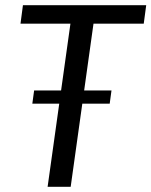

<svg xmlns="http://www.w3.org/2000/svg" viewBox="-20 -720 583 740"><path d="M543.5 -700 534 -628.8H297.1L346.3 -671.3L252.4 0H163.5L257.4 -671.3L294 -628.8H59L68.4 -700ZM409.7 -371.3 402.8 -320.4H104.6L111.5 -371.3Z"/></svg>

Font: Pathway Extreme 8pt Thin
Style: Italic
Weight: 100
Italic angle: -8°
Designer: Eduardo Rodriguez Tunni
Foundry: Eduardo Rodriguez Tunni
Version: Version 1.000